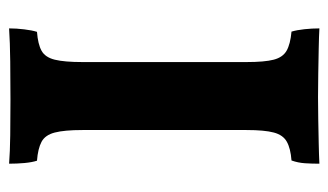

<svg xmlns="http://www.w3.org/2000/svg" viewBox="-170 -549 722 422"><g transform="rotate(90 191.0 -338.0)"><path d="M116.4 -518.7Q116.4 -558.5 111.2 -578.5Q106 -598.6 91.5 -606.9Q77 -615.2 49.5 -617.7Q46 -629.4 44.2 -646.1Q42.4 -662.9 42.4 -679Q60.4 -678 86.9 -677.5Q113.5 -677 142.3 -676.5Q171.1 -676 193.7 -676Q216.8 -676 243 -676.5Q269.3 -677 294.5 -677.5Q319.8 -678 339.8 -679Q339.8 -662.3 338.8 -647.2Q337.8 -632 332.7 -617.7Q306.2 -615.7 291.5 -607.4Q276.7 -599.2 271.3 -578.8Q265.8 -558.5 265.8 -518.7V-158.3Q265.8 -118.5 271.3 -97.4Q276.7 -76.3 291.7 -68.3Q306.7 -60.3 333.2 -58.3Q336.7 -47.7 338.3 -30.9Q339.8 -14.1 339.8 3Q314 1 277 0.5Q239.9 0 198.9 0Q157.9 0 115.5 0.5Q73.1 1 42.4 3Q42.4 -13.1 44.5 -30.1Q46.5 -47.1 50 -58.3Q77 -60.3 91.5 -68.3Q106 -76.3 111.2 -97.4Q116.4 -118.5 116.4 -158.3Z"/></g></svg>

Font: Vollkorn
Style: Regular
Weight: 400
Designer: Friedrich Althausen
Foundry: Friedrich Althausen
Version: Version 5.001